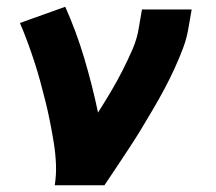

<svg xmlns="http://www.w3.org/2000/svg" viewBox="-20 -548 640 568"><path d="M142 0Q147 -32 145.5 -64Q144 -96 139 -126.5Q134 -157 128 -187.5Q122 -218 114.5 -248Q107 -278 99 -307.5Q91 -337 81.5 -366Q72 -395 61.5 -423.5Q51 -452 39 -480L173 -528Q206 -454 229.5 -375Q253 -296 270 -215Q289 -245 307.5 -276Q326 -307 342 -338.5Q358 -370 372 -402Q386 -434 391 -468L400 -520H547L538 -468Q533 -436 521.5 -405.5Q510 -375 496 -344.5Q482 -314 466.5 -285Q451 -256 434 -227Q417 -198 399.5 -169Q382 -140 363.5 -112Q345 -84 326.5 -56Q308 -28 289 0Z"/></svg>

Font: Iosevka Etoile Heavy Oblique
Style: Regular
Weight: 900
Italic angle: -9°
Designer: Belleve Invis
Foundry: Belleve Invis
Version: Version 15.5.2; ttfautohint (v1.8.4)